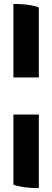

<svg xmlns="http://www.w3.org/2000/svg" viewBox="-20 -754 265 974"><path d="M48 -361V-734Q98 -734 132.5 -728Q167 -722 177 -716V-361ZM177 200Q127 200 92 194Q57 188 48 182V-173H177Z"/></svg>

Font: Petrona Black
Style: Regular
Weight: 900
Designer: Ringo R. Seeber
Foundry: Ringo R. Seeber
Version: Version 2.001; ttfautohint (v1.8.3)